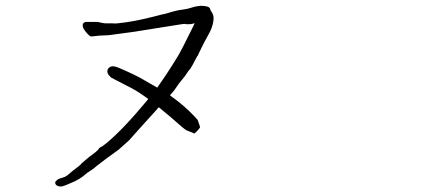

<svg xmlns="http://www.w3.org/2000/svg" viewBox="-20 -663 1540 674"><path d="M433.6 -170.9Q408.2 -147.5 396.5 -137.7Q341.8 -98.6 320.3 -81.1Q312.5 -74.2 298.8 -64.5Q284.2 -55.7 278.3 -49.8Q265.6 -38.1 242.2 -26.4Q207 -10.7 202.1 -9.8Q192.4 -6.8 183.6 -9.8Q173.8 -13.7 173.8 -21.5Q173.8 -26.4 180.7 -31.2Q185.5 -36.1 199.2 -39.1Q209 -42 215.8 -46.9Q223.6 -53.7 235.4 -63.5Q263.7 -84 266.6 -89.8Q268.6 -91.8 292 -111.3Q303.7 -120.1 315.4 -128.9Q325.2 -137.7 326.2 -139.6L327.1 -140.6Q327.1 -143.6 335 -147.5Q338.9 -148.4 355.5 -162.1Q414.1 -210.9 499 -313.5L500 -315.4L498 -317.4Q458 -346.7 424.8 -362.3Q374 -388.7 370.1 -390.6Q369.1 -391.6 362.8 -398.4Q356.4 -405.3 356.9 -413.6Q357.4 -421.9 365.2 -427.2Q373 -432.6 385.7 -428.7Q394.5 -426.8 421.9 -414.1Q452.1 -400.4 468.8 -391.6Q504.9 -371.1 530.3 -356.4L532.2 -355.5L533.2 -357.4Q566.4 -403.3 607.4 -470.7Q617.2 -487.3 656.2 -566.4Q658.2 -571.3 661.1 -576.2L663.1 -582L658.2 -580.1Q652.3 -578.1 644.5 -578.1Q634.8 -578.1 632.8 -578.1Q627.9 -580.1 618.2 -578.1L463.9 -553.7Q461.9 -552.7 445.3 -550.8Q372.1 -541 366.2 -540Q363.3 -540 354.5 -539.1Q324.2 -538.1 311.5 -536.1Q299.8 -534.2 295.9 -536.1Q292 -539.1 285.2 -546.4Q278.3 -553.7 273.4 -562.5Q269.5 -570.3 270.5 -577.1Q272.5 -584 280.3 -585.9Q283.2 -585.9 303.7 -585.9Q317.4 -585.9 322.3 -585.9Q323.2 -585.9 323.2 -585.9H322.3Q322.3 -585.9 322.8 -585.9Q323.2 -585.9 323.2 -585.9Q344.7 -581.1 348.6 -581.1Q350.6 -581.1 372.1 -581.1Q389.6 -580.1 392.6 -581.1Q443.4 -585.9 506.8 -601.6Q559.6 -615.2 562.5 -615.2Q603.5 -627.9 619.1 -628.9Q640.6 -631.8 654.3 -636.7Q668.9 -641.6 686.5 -642.6Q699.2 -642.6 709 -639.6Q714.8 -637.7 717.8 -631.8Q717.8 -627.9 721.2 -623.5Q724.6 -619.1 727.5 -612.3Q731.4 -602.5 728.5 -585.9Q724.6 -563.5 711.9 -542Q693.4 -508.8 681.6 -483.4Q674.8 -468.8 673.8 -466.8H672.9Q669.9 -461.9 655.3 -433.6Q647.5 -419.9 644.5 -417H643.6Q631.8 -399.4 628.9 -395.5Q619.1 -382.8 608.4 -370.1Q595.7 -352.5 594.2 -349.6Q592.8 -346.7 578.1 -330.1L577.1 -328.1L579.1 -326.2Q610.4 -304.7 640.6 -276.4Q663.1 -254.9 673.8 -242.2L682.6 -216.8Q676.8 -206.1 662.1 -194.3Q644.5 -202.1 635.7 -205.1Q627.9 -208 579.1 -252Q558.6 -269.5 539.1 -285.2L538.1 -286.1L536.1 -285.2Q533.2 -281.2 529.3 -277.3Q453.1 -193.4 433.6 -170.9ZM303.7 -585.9V-586.9Z"/></svg>

Font: ToneOZ-Zhuyin-Tsuipita-TC
Style: Regular
Weight: 400
Designer: ÂÆ£ÂøóÂáåJeffrey Xuan(jeffreyx@gmail.com, ToneOZ.com) ÈòøÂù§(cjkFonts)
Foundry: ToneOZ
Version: Version 0.240710